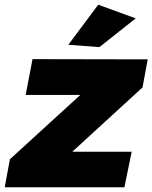

<svg xmlns="http://www.w3.org/2000/svg" viewBox="-43 -795 647 815"><path d="M584 -543 562 -424 264 -151H516L485 0H-23L-1 -119L298 -392H66L95 -544ZM374 -775 533 -717 379 -595 247 -605Z"/></svg>

Font: Gontserrat ExtraBold
Style: Italic
Weight: 800
Italic angle: -11.3°
Designer: Julieta Ulanovsky
Foundry: Julieta Ulanovsky
Version: Version 6.001